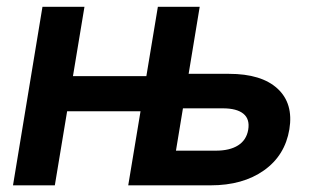

<svg xmlns="http://www.w3.org/2000/svg" viewBox="-20 -556 943 576"><path d="M460 0 477.5 -104H627.4Q669.4 -104 694.3 -119.9Q719.2 -135.7 724.6 -166.5Q730 -198.7 710.2 -214.8Q690.4 -231 648.4 -231H485.4L502.4 -334.5H667Q764.6 -334.5 812.7 -290Q860.8 -245.6 848.1 -168Q835 -89.4 771.7 -44.7Q708.5 0 611.8 0ZM19 0 107.4 -535.6H233.4L144.5 0ZM147.5 -222.2 164.6 -327.6H452.1L435.1 -222.2ZM364.7 0 453.6 -535.6H579.1L490.7 0Z"/></svg>

Font: Inter 20pt SemiBold
Style: Italic
Weight: 600
Italic angle: -9.3988°
Version: Version 4.001;git-66647c0bb